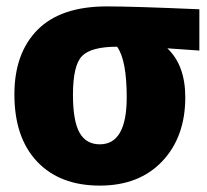

<svg xmlns="http://www.w3.org/2000/svg" viewBox="-20 -562 648 600"><path d="M603 -533V-404L503 -411Q559 -358 559 -258Q559 -134 487 -58Q415 18 292 18Q167 18 96 -57Q25 -132 25 -267Q25 -396 97.5 -469Q170 -542 314 -542Q396 -542 603 -533ZM292 -111Q376 -111 376 -258Q376 -374 346 -416Q265 -416 236.5 -387Q208 -358 208 -266Q208 -184 228.5 -147.5Q249 -111 292 -111Z"/></svg>

Font: FiraGO ExtraBold
Style: Regular
Weight: 800
Designer: bBox Type
Foundry: bBox Type GmbH
Version: Version 1.001;PS 001.001;hotconv 1.0.88;makeotf.lib2.5.64775